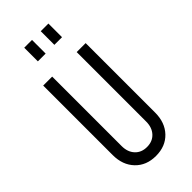

<svg xmlns="http://www.w3.org/2000/svg" viewBox="-307 -1053 1135 1135"><g transform="rotate(-45 260.5 -486.0)"><path d="M438 -750V-169Q438 -86 389.5 -35Q341 16 260.5 16Q180.5 16 131.8 -35Q83 -86 83 -169V-750H158V-169Q158 -119.5 186 -89.2Q214 -59 260.5 -59Q307 -59 335 -89.2Q363 -119.5 363 -169V-750ZM162 -873.5V-987.5H227V-873.5ZM300 -873.5V-987.5H364V-873.5Z"/></g></svg>

Font: Mohave Light
Style: Regular
Weight: 400
Version: Version 2.003